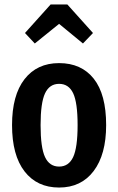

<svg xmlns="http://www.w3.org/2000/svg" viewBox="-20 -826 530 861"><path d="M456 -265Q456 -133 400 -59Q344 15 245 15Q146 15 90 -57.5Q34 -130 34 -265Q34 -399 90 -471Q146 -543 245 -543Q345 -543 400.5 -473Q456 -403 456 -265ZM162 -265Q162 -164 182 -121.5Q202 -79 245 -79Q288 -79 308 -121.5Q328 -164 328 -265Q328 -366 308 -408Q288 -450 245 -450Q202 -450 182 -407.5Q162 -365 162 -265ZM92 -678 207 -806H282L397 -678L352 -631L245 -719L136 -631Z"/></svg>

Font: Fira Sans Compressed Medium
Style: Regular
Weight: 500
Width: 1
Designer: bBox Type GmbH & Carrois Corporate GbR & Edenspiekermann AG
Foundry: bBox Type GmbH & Carrois Corporate GbR & Edenspiekermann AG
Version: Version 4.301